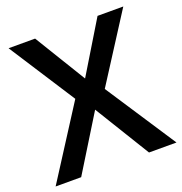

<svg xmlns="http://www.w3.org/2000/svg" viewBox="-129 -826 890 939"><g transform="rotate(-20 316.5 -357.0)"><path d="M631 0H488L312 -287L135 0H2L239 -370L17 -714H155L318 -447L480 -714H614L391 -366Z"/></g></svg>

Font: Noto Sans New Tai Lue Semibold
Style: Regular
Weight: 400
Designer: Monotype Design Team
Foundry: Monotype Imaging Inc.
Version: Version 2.004; ttfautohint (v1.8.4.7-5d5b)